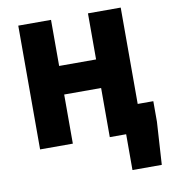

<svg xmlns="http://www.w3.org/2000/svg" viewBox="-91 -728 881 993"><g transform="rotate(-10 350.0 -231.0)"><path d="M72 0H244V-258H438V0H524V188H678L692 -36V-144H610V-650H438V-408H244V-650H72Z"/></g></svg>

Font: Source Sans Pro Black
Style: Regular
Weight: 900
Designer: Paul D. Hunt
Foundry: Adobe Systems Incorporated
Version: Version 3.006;hotconv 1.0.111;makeotfexe 2.5.65597